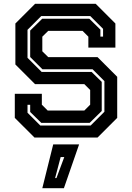

<svg xmlns="http://www.w3.org/2000/svg" viewBox="-20 -720 691 1005"><path d="M160.5 0 57.5 -103V-229H199V-172L229.5 -141.5H421.5L452 -172V-249L421.5 -279.5H163.5L60.5 -382.5V-597L163.5 -700H481L584 -597V-471H442.5V-528L412 -558.5H232.5L201.5 -528V-451.5L232.5 -421H490.5L593.5 -318V-103L490.5 0ZM191 -63H454.5L526.5 -135V-295.5L464.5 -357.5H202L138 -421.5V-560L201 -622H447.5L505.5 -565V-528.5H519.5V-569L452.5 -636H196L124 -564V-417.5L198 -343.5H459.5L512.5 -291.5V-139L449.5 -77H196L138 -134V-171.5H124V-130ZM201.5 265 258.5 36H394L314.5 265ZM268.5 212H275.5L316.5 102H297.5Z"/></svg>

Font: Tourney Thin
Style: Bold
Weight: 700
Version: Version 1.015